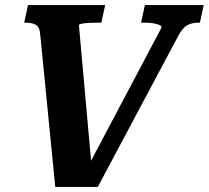

<svg xmlns="http://www.w3.org/2000/svg" viewBox="-20 -730 820 754"><path d="M342 -50 315 -56 614 -621Q616 -627 607 -631.5Q598 -636 582 -638.5Q566 -641 546 -641H534L549 -710H780L765 -641H760Q734 -641 715.5 -631Q697 -621 680 -589L364 4H197L138 -594Q136 -624 121 -632.5Q106 -641 80 -641H75L90 -710H393L378 -641H365Q345 -641 328 -640Q311 -639 301 -637Q291 -635 290 -631Z"/></svg>

Font: Roboto Serif SemiBold
Style: Italic
Weight: 600
Italic angle: -10°
Version: Version 1.007